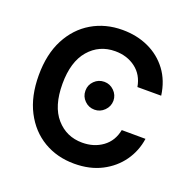

<svg xmlns="http://www.w3.org/2000/svg" viewBox="-131 -867 1006 1008"><g transform="rotate(20 372.0 -363.5)"><path d="M386.4 9.9Q290.5 9.9 215.2 -34.6Q139.9 -79.2 96.6 -162.8Q53.3 -246.4 53.3 -363.6Q53.3 -481.2 96.9 -564.8Q140.6 -648.4 216.1 -692.8Q291.5 -737.2 386.4 -737.2Q467 -737.2 532.5 -707Q598 -676.8 640.6 -619.9Q683.2 -562.9 694.2 -481.9H561.4Q550.1 -547.2 502.5 -583.1Q454.9 -619 388.5 -619Q299.4 -619 242.5 -552.9Q185.7 -486.9 185.7 -363.6Q185.7 -238.6 242.7 -173.5Q299.7 -108.3 388.1 -108.3Q453.5 -108.3 501.2 -142.9Q549 -177.6 561.4 -241.5L694.2 -240.8Q684.3 -171.2 644.2 -114.3Q604 -57.5 538.5 -23.8Q473 9.9 386.4 9.9ZM389.6 -293Q357.2 -293 334.3 -315.7Q311.4 -338.4 311.4 -370V-372.2Q311.4 -403.4 334.3 -426Q357.2 -448.5 389.6 -448.5Q421.2 -448.5 444.2 -425.8Q467.3 -403.1 467.7 -371.1Q467.3 -338.8 444.2 -315.9Q421.2 -293 389.6 -293Z"/></g></svg>

Font: Linik Sans SemiBold
Style: Regular
Weight: 600
Designer: Rasmus Andersson (font), Cristiano Sobral (main changes)
Foundry: rsms
Version: Version 3.018;June 1, 2022;FontCreator 14.0.0.2814 64-bit; t